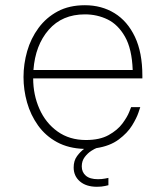

<svg xmlns="http://www.w3.org/2000/svg" viewBox="-20 -560 635 735"><path d="M351 155Q310 155 286 134.5Q262 114 262 81Q262 55 275 37.5Q288 20 302 10Q242 8 198 -16Q154 -40 125.5 -80Q97 -120 83.5 -168Q70 -216 70 -265Q70 -315 84 -364Q98 -413 127.5 -453Q157 -493 201 -516.5Q245 -540 305 -540Q369 -540 418.5 -509.5Q468 -479 496.5 -419Q525 -359 525 -270V-260H107Q107 -197 131 -143Q155 -89 200.5 -56.5Q246 -24 309 -24Q362 -24 396 -43Q430 -62 448.5 -87Q467 -112 474.5 -131Q482 -150 482 -150H517Q517 -150 510 -129Q503 -108 485.5 -79.5Q468 -51 434.5 -26Q401 -1 349 7Q343 9 329.5 17.5Q316 26 304.5 41Q293 56 293 77Q293 99 308.5 112.5Q324 126 355 126Q370 126 382.5 123.5Q395 121 395 121V149Q395 149 382 152Q369 155 351 155ZM108 -292H488Q485 -373 458.5 -419.5Q432 -466 392 -485.5Q352 -505 305 -505Q218 -505 166.5 -446Q115 -387 108 -292Z"/></svg>

Font: Be Vietnam Pro Thin
Style: Regular
Weight: 100
Designer: Lam Bao, Tony Le, Vietanh Nguyen
Foundry: Yellow Type Foundry
Version: Version 1.002; ttfautohint (v1.8.3)